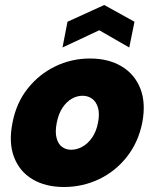

<svg xmlns="http://www.w3.org/2000/svg" viewBox="-20 -741 618 768"><path d="M236 7Q162 7 110 -24Q58 -55 36 -113Q14 -171 30 -250Q45 -329 90.5 -386.5Q136 -444 201 -475.5Q266 -507 340 -507Q414 -507 466.5 -475.5Q519 -444 541.5 -386.5Q564 -329 549 -250Q533 -171 487 -113Q441 -55 375.5 -24Q310 7 236 7ZM265 -142Q287 -142 309 -154Q331 -166 348 -190Q365 -214 372 -250Q379 -286 372 -310Q365 -334 348.5 -346Q332 -358 310 -358Q288 -358 267 -346Q246 -334 230 -310Q214 -286 207 -250Q200 -214 206 -190Q212 -166 227.5 -154Q243 -142 265 -142ZM497 -551 377 -620 230 -551 250 -654 397 -721 518 -654Z"/></svg>

Font: Albert Sans Black
Style: Italic
Weight: 900
Italic angle: -11.25°
Designer: Andreas Rasmussen
Foundry: a.Foundry
Version: Version 1.025